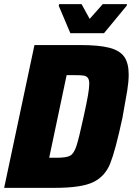

<svg xmlns="http://www.w3.org/2000/svg" viewBox="-20 -905 640 925"><path d="M146 -688H364Q456 -688 506.5 -675Q557 -662 578.5 -631.5Q600 -601 600 -546Q600 -512 593 -468.5Q586 -425 570 -338Q536 -180 511 -117.5Q486 -55 429 -27.5Q372 0 245 0H0ZM383 -343Q398 -411 404 -446.5Q410 -482 410 -502Q410 -521 403 -530Q396 -539 382 -541Q368 -543 338 -543H301L217 -145H253Q300 -145 318 -155Q336 -165 348 -201Q360 -237 383 -343ZM319 -745 263 -877 265 -885H373L412 -814L475 -885H592L590 -877L481 -745Z"/></svg>

Font: Saira Semi Condensed ExtraBold
Style: Italic
Weight: 800
Width: 4
Italic angle: -12°
Designer: Hector Gatti with collaboration of the Omnibus-Type team
Foundry: Omnibus-Type
Version: Version 1.001; ttfautohint (v1.8)